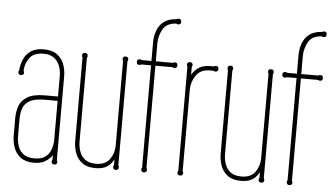

<svg xmlns="http://www.w3.org/2000/svg" viewBox="-50 -785 1521 877"><g transform="rotate(5 710.5 -346.5)"><path d="M237 -11Q240 -7 240 -3Q240 10 227 10Q214 10 214 -3Q214 -8 217 -11V-32Q204 -13 184 -1.5Q164 10 134 10Q95 10 72.5 -7Q50 -24 40.5 -50.5Q31 -77 31 -105V-186Q31 -215 40 -241Q49 -267 76.5 -284Q104 -301 158 -301H217V-395Q217 -418 209.5 -439.5Q202 -461 184 -475.5Q166 -490 134 -490Q89 -490 70 -463Q51 -436 50 -404Q53 -400 53 -396Q53 -384 40 -384Q27 -384 27 -396Q27 -402 30 -405Q32 -432 42.5 -456Q53 -480 75 -495Q97 -510 134 -510Q173 -510 195.5 -493Q218 -476 227.5 -450Q237 -424 237 -395ZM51 -105Q51 -82 58 -60Q65 -38 83.5 -24Q102 -10 134 -10Q166 -10 183.5 -23Q201 -36 208.5 -56Q216 -76 217 -98V-281H158Q111 -281 88 -267Q65 -253 58 -231Q51 -209 51 -186Z M519 -11Q522 -8 522 -3Q522 10 509 10Q496 10 496 -3Q496 -8 499 -11V-37Q486 -13 466.5 -1.5Q447 10 416 10Q377 10 354.5 -7Q332 -24 322.5 -50.5Q313 -77 313 -105V-488Q310 -493 310 -497Q310 -510 323 -510Q336 -510 336 -497Q336 -493 333 -488V-105Q333 -82 340.5 -60Q348 -38 366 -24Q384 -10 416 -10Q460 -10 479.5 -38Q499 -66 499 -100V-488Q496 -493 496 -497Q496 -510 509 -510Q522 -510 522 -497Q522 -493 519 -488Z M648 -11Q651 -8 651 -3Q651 10 638 10Q625 10 625 -3Q625 -8 628 -11V-480H583Q580 -477 575 -477Q562 -477 562 -490Q562 -503 575 -503Q580 -503 583 -500H628V-585Q628 -613 637 -638.5Q646 -664 667.5 -681Q689 -698 726 -700Q731 -703 735 -703Q748 -703 748 -690Q748 -677 735 -677Q731 -677 726 -680Q682 -677 665.5 -648Q649 -619 648 -585V-500H726Q731 -503 735 -503Q748 -503 748 -490Q748 -477 735 -477Q731 -477 726 -480H648Z M814 -11Q817 -8 817 -3Q817 10 804 10Q791 10 791 -3Q791 -8 794 -11V-488Q791 -493 791 -497Q791 -510 804 -510Q817 -510 817 -497Q817 -493 814 -488V-453Q828 -476 847.5 -488Q867 -500 897 -500H914Q919 -503 923 -503Q936 -503 936 -490Q936 -477 923 -477Q919 -477 914 -480H897Q855 -480 834.5 -450Q814 -420 814 -385Z M1186 -11Q1189 -8 1189 -3Q1189 10 1176 10Q1163 10 1163 -3Q1163 -8 1166 -11V-37Q1153 -13 1133.5 -1.5Q1114 10 1083 10Q1044 10 1021.5 -7Q999 -24 989.5 -50.5Q980 -77 980 -105V-488Q977 -493 977 -497Q977 -510 990 -510Q1003 -510 1003 -497Q1003 -493 1000 -488V-105Q1000 -82 1007.5 -60Q1015 -38 1033 -24Q1051 -10 1083 -10Q1127 -10 1146.5 -38Q1166 -66 1166 -100V-488Q1163 -493 1163 -497Q1163 -510 1176 -510Q1189 -510 1189 -497Q1189 -493 1186 -488Z M1315 -11Q1318 -8 1318 -3Q1318 10 1305 10Q1292 10 1292 -3Q1292 -8 1295 -11V-480H1250Q1247 -477 1242 -477Q1229 -477 1229 -490Q1229 -503 1242 -503Q1247 -503 1250 -500H1295V-585Q1295 -613 1304 -638.5Q1313 -664 1334.5 -681Q1356 -698 1393 -700Q1398 -703 1402 -703Q1415 -703 1415 -690Q1415 -677 1402 -677Q1398 -677 1393 -680Q1349 -677 1332.5 -648Q1316 -619 1315 -585V-500H1393Q1398 -503 1402 -503Q1415 -503 1415 -490Q1415 -477 1402 -477Q1398 -477 1393 -480H1315Z"/></g></svg>

Font: Wire One
Style: Regular
Weight: 400
Designer: Alexei Vanyashin, Gayaneh Bagdasaryan
Foundry: Cyreal
Version: Version 1.102; ttfautohint (v1.8.3)